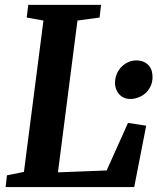

<svg xmlns="http://www.w3.org/2000/svg" viewBox="-20 -763 642 783"><path d="M8.3 -47.9 77.6 -62 157.2 -679.2 88.9 -691.4 95.2 -743.2H392.1L386.2 -691.4L295.9 -679.2L216.3 -60.1L415 -67.9L502 -261.7L576.2 -250.5L527.3 0H2.9ZM449.2 -430.2Q450.2 -449.7 458 -465.6Q465.8 -481.4 478 -492.9Q490.2 -504.4 505.1 -510.5Q520 -516.6 535.6 -516.6Q553.2 -516.6 566.2 -510.7Q579.1 -504.9 587.4 -495.1Q595.7 -485.4 599.1 -472.4Q602.5 -459.5 602.1 -445.8Q601.1 -424.3 592.5 -408.2Q584 -392.1 571.3 -381.3Q558.6 -370.6 542.7 -365Q526.9 -359.4 510.7 -359.4Q497.1 -359.4 485.6 -364.5Q474.1 -369.6 465.8 -378.9Q457.5 -388.2 452.9 -401.4Q448.2 -414.6 449.2 -430.2Z"/></svg>

Font: Merriweather Bold
Style: Italic
Weight: 700
Italic angle: -7°
Designer: Eben Sorkin ( eben@eyebytes.com )
Foundry: Eben Sorkin ( eben@eyebytes.com )
Version: Version 1.5; ttfautohint (v0.97) -l 13 -r 13 -G 200 -x 24 -f